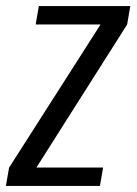

<svg xmlns="http://www.w3.org/2000/svg" viewBox="-46 -615 452 635"><path d="M-26.5 0 -16 -60.5 286.5 -534H72L82.5 -595H385L374.5 -534L74.5 -61H295L284.5 0Z"/></svg>

Font: Anybody
Style: Italic
Weight: 400
Italic angle: -10°
Designer: Tyler Finck
Foundry: Etcetera Type Company
Version: Version 1.010; ttfautohint (v1.8.3) -l 8 -r 50 -G 200 -x 14 